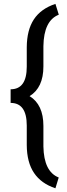

<svg xmlns="http://www.w3.org/2000/svg" viewBox="-20 -800 346 998"><path d="M268.1 178.7Q194.3 154.3 157 99.1Q119.6 43.9 119.1 -46.4V-147.5Q119.1 -265.1 35.2 -265.1V-335.9Q119.1 -335.9 119.1 -453.6V-554.2Q119.6 -644 156.2 -699.5Q192.9 -754.9 268.1 -779.8L285.6 -723.6Q207.5 -692.9 205.6 -560.1V-454.6Q205.6 -344.2 133.8 -300.3Q205.6 -256.3 205.6 -145.5V-38.6Q208 92.3 285.2 122.6Z"/></svg>

Font: Roboto Condensed
Style: Regular
Weight: 400
Designer: Google
Version: Version 2.001047; 2015